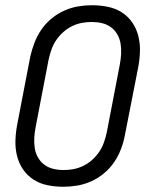

<svg xmlns="http://www.w3.org/2000/svg" viewBox="-20 -702 590 734"><path d="M222 12Q191 12 161.5 6Q132 0 108 -15.5Q84 -31 68 -54.5Q52 -78 45 -106.5Q38 -135 39 -165.5Q40 -196 46 -227L96 -487Q102 -513 112 -539Q122 -565 138 -588.5Q154 -612 177 -631Q200 -650 226 -661.5Q252 -673 278.5 -677.5Q305 -682 331 -682Q362 -682 392 -676Q422 -670 446 -654.5Q470 -639 486 -615.5Q502 -592 509 -563.5Q516 -535 515 -504.5Q514 -474 508 -443L457 -183Q452 -157 442 -131Q432 -105 416 -81.5Q400 -58 377 -39Q354 -20 328 -8.5Q302 3 275 7.5Q248 12 222 12ZM223 -52Q242 -52 261 -55.5Q280 -59 298.5 -68Q317 -77 332.5 -91Q348 -105 359.5 -122Q371 -139 377.5 -158Q384 -177 388 -195L438 -455Q442 -476 443 -496Q444 -516 441 -535Q438 -554 428.5 -570.5Q419 -587 404 -598Q389 -609 370 -613.5Q351 -618 331 -618Q312 -618 293 -614.5Q274 -611 255.5 -602Q237 -593 221.5 -579Q206 -565 194.5 -548Q183 -531 176.5 -512Q170 -493 166 -475L116 -215Q112 -194 111 -174Q110 -154 113 -135Q116 -116 125.5 -99.5Q135 -83 150 -72Q165 -61 184 -56.5Q203 -52 223 -52Z"/></svg>

Font: Lode Term
Style: Italic
Weight: 400
Italic angle: -11°
Monospace: yes
Designer: Belleve Invis
Foundry: Belleve Invis
Version: Version 29.2.0